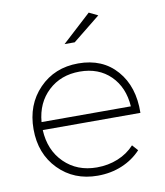

<svg xmlns="http://www.w3.org/2000/svg" viewBox="-83 -812 756 881"><g transform="rotate(-10 294.5 -371.0)"><path d="M301.8 -522Q415 -522 480.7 -446.5Q546.4 -371.1 543.9 -249H88.9Q93.3 -154.3 153.1 -95.7Q212.9 -37.1 304.2 -37.1Q357.4 -37.1 402.8 -55.7Q448.2 -74.2 480 -108.9L503.9 -82Q467.3 -42.5 415.3 -20.8Q363.3 1 301.8 1Q191.4 1 119.6 -72.3Q47.9 -145.5 47.9 -259.8Q47.9 -374 119.6 -448Q191.4 -522 301.8 -522ZM89.8 -286.1H505.9Q500 -375.5 445.1 -429.7Q390.1 -483.9 301.8 -483.9Q213.9 -483.9 155.5 -429.4Q97.2 -375 89.8 -286.1ZM255.9 -620.1 390.1 -743.2 431.2 -723.1 303.2 -620.1Z"/></g></svg>

Font: Montserrat Ultra Light
Style: Regular
Weight: 200
Designer: Julieta Ulanovsky
Foundry: Julieta Ulanovsky
Version: Version 3.001;PS 003.001;hotconv 1.0.70;makeotf.lib2.5.58329